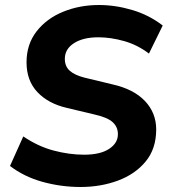

<svg xmlns="http://www.w3.org/2000/svg" viewBox="-20 -736 681 767"><path d="M302 11Q224 11 150 -9.5Q76 -30 20 -73L73 -191Q132 -151 194.5 -134.5Q257 -118 316 -118Q380 -118 415.5 -141Q451 -164 451 -200Q451 -229 430 -248Q409 -267 360 -278L247 -305Q173 -322 129.5 -368Q86 -414 86 -487Q86 -559 126 -610.5Q166 -662 232 -689Q298 -716 375 -716Q441 -716 508.5 -696Q576 -676 630 -634L575 -522Q529 -557 475.5 -572Q422 -587 373 -587Q312 -587 275.5 -563.5Q239 -540 239 -501Q239 -471 258.5 -453.5Q278 -436 317 -426L429 -399Q514 -380 559 -332.5Q604 -285 604 -219Q604 -142 562 -91Q520 -40 451 -14.5Q382 11 302 11Z"/></svg>

Font: Nunito Sans ExtraBold
Style: Italic
Weight: 800
Italic angle: -9°
Designer: Vernon Adams
Foundry: Vernon Adams
Version: Version 3.006; ttfautohint (v1.8.3)